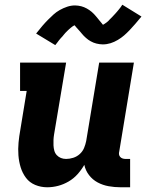

<svg xmlns="http://www.w3.org/2000/svg" viewBox="-20 -785 640 813"><path d="M180 8Q153 8 129 -2Q105 -12 90 -32Q75 -52 67.5 -76.5Q60 -101 58 -127.5Q56 -154 58.5 -181Q61 -208 66 -235L93 -400H65V-520H260L209 -216Q207 -204 206.5 -192.5Q206 -181 206.5 -169.5Q207 -158 210 -147Q213 -136 220.5 -128Q228 -120 238 -116Q248 -112 260 -112Q275 -112 290.5 -117Q306 -122 318 -133Q330 -144 336 -158.5Q342 -173 345 -188L400 -520H547L485 -144Q483 -137 484 -131Q485 -125 489 -120.5Q493 -116 499 -114Q505 -112 511 -112H531V8H491Q465 8 440 3.5Q415 -1 393.5 -12.5Q372 -24 357 -43.5Q342 -63 337 -87Q325 -66 308.5 -47.5Q292 -29 270.5 -16.5Q249 -4 226 2Q203 8 180 8ZM214 -594 133 -643Q147 -661 159.5 -675.5Q172 -690 183.5 -701.5Q195 -713 206.5 -723.5Q218 -734 233 -742.5Q248 -751 264.5 -756.5Q281 -762 298 -762Q304 -762 311 -761Q318 -760 324 -758.5Q330 -757 336 -754.5Q342 -752 347.5 -749Q353 -746 358 -742.5Q363 -739 368.5 -734.5Q374 -730 378 -725.5Q382 -721 386 -716.5Q390 -712 393.5 -707.5Q397 -703 402 -697Q407 -691 410 -687.5Q413 -684 416 -680Q420 -682 423.5 -684.5Q427 -687 432 -690.5Q437 -694 439 -696.5Q441 -699 443.5 -701.5Q446 -704 449 -707Q452 -710 455 -713Q458 -716 461 -719.5Q464 -723 468 -727Q472 -731 475.5 -735.5Q479 -740 483 -744.5Q487 -749 490.5 -754Q494 -759 498 -765L579 -715Q565 -698 552.5 -683.5Q540 -669 528.5 -657Q517 -645 505.5 -635Q494 -625 479 -616Q464 -607 448 -602Q432 -597 415 -597Q409 -597 402 -598Q395 -599 388.5 -600.5Q382 -602 376 -604.5Q370 -607 364.5 -610Q359 -613 354 -616.5Q349 -620 344 -624.5Q339 -629 334.5 -633.5Q330 -638 326.5 -642.5Q323 -647 319 -651.5Q315 -656 310 -661.5Q305 -667 301.5 -671Q298 -675 296 -678Q293 -677 289 -674.5Q285 -672 280.5 -668Q276 -664 273.5 -662Q271 -660 268.5 -657.5Q266 -655 263 -652Q260 -649 257 -646Q254 -643 251 -639Q248 -635 244.5 -631Q241 -627 237 -623Q233 -619 229.5 -614Q226 -609 222 -604Q218 -599 214 -594Z"/></svg>

Font: Iosevka Etoile Heavy
Style: Italic
Weight: 900
Italic angle: -9°
Designer: Belleve Invis
Foundry: Belleve Invis
Version: Version 22.1.2; ttfautohint (v1.8.4)